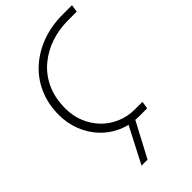

<svg xmlns="http://www.w3.org/2000/svg" viewBox="-271 -782 1066 1066"><g transform="rotate(-45 262.5 -248.5)"><path d="M353 0Q283 0 226 -25.5Q169 -51 128 -95.5Q87 -140 64.5 -198Q42 -256 42 -320Q42 -405 72.5 -475Q103 -545 158.5 -595Q214 -645 288.5 -672.5Q363 -700 452 -700H525L518 -656H448Q380 -656 316.5 -635Q253 -614 202 -571.5Q151 -529 122 -466Q93 -403 93 -319Q93 -262 113.5 -212Q134 -162 170 -124.5Q206 -87 255.5 -65.5Q305 -44 362 -44H422L415 0ZM168 203 281 -16H331L215 203Z"/></g></svg>

Font: MuseoModerno ExtraLight
Style: Italic
Weight: 250
Italic angle: -9°
Designer: Pablo Cosgaya, Héctor Gatti, Marcela Romero, and the Authors of The MuseoModerno Project.
Foundry: Omnibus-Type Team
Version: Version 1.003